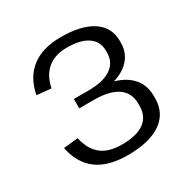

<svg xmlns="http://www.w3.org/2000/svg" viewBox="-161 -856 997 1012"><g transform="rotate(-30 337.5 -350.0)"><path d="M335 8Q215 8 147.5 -43Q80 -94 61 -193L149 -202Q165 -129 209.5 -92.5Q254 -56 335 -56Q426 -56 471.5 -89.5Q517 -123 517 -186V-200Q517 -266 468 -300Q419 -334 325 -334H235V-391H325Q414 -391 461.5 -423.5Q509 -456 509 -516V-526Q509 -583 465 -613.5Q421 -644 339 -644Q264 -644 219.5 -606.5Q175 -569 161 -498L74 -507Q93 -605 159.5 -656.5Q226 -708 338 -708Q463 -708 530.5 -663Q598 -618 598 -535V-524Q598 -457 551 -413Q504 -369 418 -355V-376Q511 -361 559.5 -314.5Q608 -268 608 -195V-180Q608 -90 537.5 -41Q467 8 335 8Z"/></g></svg>

Font: Pathway Extreme 72pt Medium
Style: Regular
Weight: 500
Designer: Eduardo Rodriguez Tunni
Foundry: Eduardo Rodriguez Tunni
Version: Version 1.001;gftools[0.9.26]